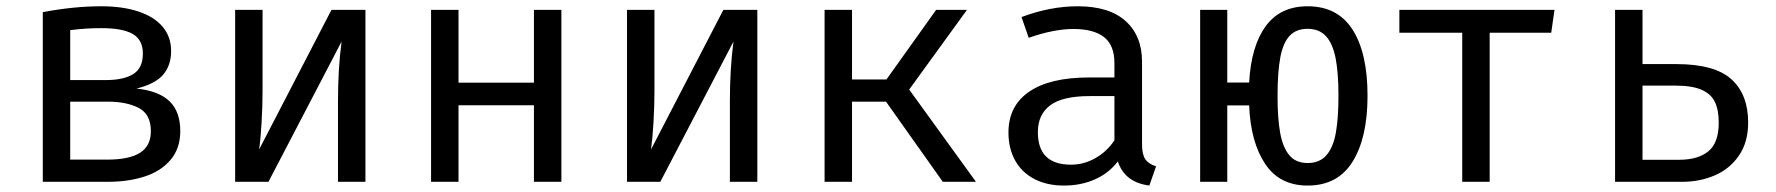

<svg xmlns="http://www.w3.org/2000/svg" viewBox="-20 -571 5578 603"><path d="M546.2 -159.5Q546.2 -105.1 515.9 -69.2Q485.6 -33.3 434.4 -16.7Q383.1 0 318.5 0H114.4V-532.8Q211.3 -551.3 297.9 -551.3Q365.1 -551.3 414.6 -534.9Q464.1 -518.5 490.8 -486.9Q517.4 -455.4 517.4 -410.8Q517.4 -366.2 492.8 -336.9Q468.2 -307.7 408.7 -292.8Q478.5 -285.6 512.3 -253.1Q546.2 -220.5 546.2 -159.5ZM200.5 -476.4V-319.5H311.8Q368.7 -319.5 398.7 -338.5Q428.7 -357.4 428.7 -402.6Q428.7 -445.6 397.2 -464.1Q365.6 -482.6 299 -482.6Q269.7 -482.6 248.2 -481Q226.7 -479.5 200.5 -476.4ZM316.4 -69.7Q386.2 -69.7 420 -91.3Q453.8 -112.8 453.8 -159Q453.8 -212.3 415.6 -232.1Q377.4 -251.8 317.4 -251.8H200.5V-69.7Z M1127.7 -540V0H1041.5V-252.8Q1041.5 -356.4 1052.8 -440.5L823.1 0H718.5V-540H804.6V-287.7Q804.6 -236.4 801.5 -185.1Q798.5 -133.8 793.8 -101.5L1021 -540Z M1743.1 0H1656.9V-240.5H1420V0H1333.8V-540H1420V-311.3H1656.9V-540H1743.1Z M2358.5 -540V0H2272.3V-252.8Q2272.3 -356.4 2283.6 -440.5L2053.8 0H1949.2V-540H2035.4V-287.7Q2035.4 -236.4 2032.3 -185.1Q2029.2 -133.8 2024.6 -101.5L2251.8 -540Z M2655.9 0H2569.7V-540H2655.9V-321.5H2764.1L2920 -540H3016.9L2835.4 -289.7L3045.1 0H2941L2762.6 -251.8H2655.9Z M3566.7 -117.9Q3566.7 -86.2 3576.9 -71Q3587.2 -55.9 3610.8 -48.7L3589.7 11.8Q3511.8 1.5 3490.8 -64.1Q3462.1 -26.7 3418.2 -7.4Q3374.4 11.8 3321.5 11.8Q3268.2 11.8 3228.7 -8.7Q3189.2 -29.2 3168.2 -66.9Q3147.2 -104.6 3147.2 -154.9Q3147.2 -238.5 3212.3 -283.1Q3277.4 -327.7 3400.5 -327.7H3480V-372.8Q3480 -429.2 3447.2 -454.6Q3414.4 -480 3351.3 -480Q3290.3 -480 3210.8 -452.3L3188.2 -517.4Q3278.5 -551.3 3364.6 -551.3Q3463.6 -551.3 3515.1 -504.9Q3566.7 -458.5 3566.7 -376.9ZM3480 -130.3V-269.2H3402.1Q3316.4 -269.2 3277.9 -240Q3239.5 -210.8 3239.5 -155.9Q3239.5 -53.8 3343.6 -53.8Q3383.6 -53.8 3419.7 -74.1Q3455.9 -94.4 3480 -130.3Z M4274.9 -270.3Q4274.9 -139 4228.2 -63.6Q4181.5 11.8 4086.7 11.8Q3998.5 11.8 3953.1 -56.7Q3907.7 -125.1 3903.1 -240H3834.4V0H3749.2V-540H3834.4V-311.8H3903.1Q3909.2 -425.6 3954.9 -488.5Q4000.5 -551.3 4086.7 -551.3Q4181 -551.3 4227.9 -477.9Q4274.9 -404.6 4274.9 -270.3ZM3992.3 -269.2Q3992.3 -199.5 4000.5 -153.8Q4008.7 -108.2 4029.2 -83.6Q4049.7 -59 4086.7 -59Q4124.6 -59 4145.9 -83.6Q4167.2 -108.2 4175.4 -154.1Q4183.6 -200 4183.6 -270.3Q4183.6 -343.6 4174.4 -389.5Q4165.1 -435.4 4143.8 -457.9Q4122.6 -480.5 4086.7 -480.5Q4050.3 -480.5 4029.7 -457.9Q4009.2 -435.4 4000.8 -389.7Q3992.3 -344.1 3992.3 -269.2Z M4374.9 -540H4862.1L4851.8 -468.2H4658.5V0H4572.3V-468.2H4374.9Z M5138.5 -540V-369.7H5244.6Q5365.1 -369.7 5417.7 -322.1Q5470.3 -274.4 5470.3 -186.2Q5470.3 -124.6 5441.5 -82.6Q5412.8 -40.5 5365.6 -20.3Q5318.5 0 5263.6 0H5052.3V-540ZM5138.5 -302.1V-69.2H5253.8Q5312.8 -69.2 5345.4 -95.9Q5377.9 -122.6 5377.9 -185.6Q5377.9 -226.2 5365.6 -251.3Q5353.3 -276.4 5323.6 -289.2Q5293.8 -302.1 5243.1 -302.1Z"/></svg>

Font: Fira Code
Style: Regular
Weight: 400
Designer: Carrois Corporate, Edenspiekermann AG, Nikita Prokopov
Foundry: Carrois Corporate, Edenspiekermann AG, Nikita Prokopov
Version: Version 5.002